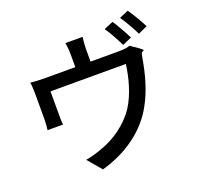

<svg xmlns="http://www.w3.org/2000/svg" viewBox="-147 -995 1235 1197"><g transform="rotate(-20 470.0 -396.5)"><path d="M746 -738C733 -762 719 -785 707 -802L646 -776C659 -758 673 -735 686 -711C699 -687 712 -663 721 -644L782 -671C773 -690 760 -714 746 -738ZM862 -769C848 -793 833 -817 820 -835L760 -809C773 -791 787 -768 800 -745C814 -722 826 -698 837 -676L898 -704C889 -722 876 -745 862 -769ZM571 -527H696C685 -443 658 -338 609 -262C553 -176 459 -111 371 -81C337 -68 295 -55 259 -50L337 42C506 -5 641 -104 713 -238C763 -327 790 -435 804 -519C806 -528 808 -541 811 -553C815 -568 827 -562 829 -570C831 -576 787 -605 755 -626C741 -620 721 -616 684 -616H494V-698C494 -722 496 -743 500 -778H386C392 -743 393 -722 393 -698V-616H188C153 -616 126 -618 96 -621C100 -599 101 -564 101 -543C101 -508 101 -406 101 -375C101 -354 99 -325 96 -306H199C196 -322 196 -350 196 -368C196 -398 196 -490 196 -527H446Z"/></g></svg>

Font: GenSekiGothic2 TW M
Style: Regular
Weight: 500
Version: Version 2.100;PS 2.1;hotconv 16.6.51;makeotf.lib2.5.65220 DE